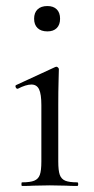

<svg xmlns="http://www.w3.org/2000/svg" viewBox="-20 -616 313 636"><path d="M53 -12Q80 -12 93.5 -17.5Q107 -23 112 -37Q117 -51 117 -81V-268Q117 -304 109.5 -320Q102 -336 84 -336Q66 -336 39 -322H38Q34 -322 32 -327Q30 -332 33 -334L163 -394L167 -395Q169 -395 172 -392.5Q175 -390 175 -387Q175 -380 174 -347Q173 -314 173 -269V-81Q173 -51 178 -37Q183 -23 196 -17.5Q209 -12 236 -12Q239 -12 239 -6Q239 0 236 0Q213 0 199 -1L145 -2L91 -1Q77 0 53 0Q51 0 51 -6Q51 -12 53 -12ZM93 -554Q93 -574 104.5 -585Q116 -596 137 -596Q157 -596 168 -585Q179 -574 179 -554Q179 -534 168 -523Q157 -512 137 -512Q116 -512 104.5 -523Q93 -534 93 -554Z"/></svg>

Font: Cormorant
Style: Regular
Weight: 400
Designer: Christian Thalmann (Catharsis Fonts)
Foundry: Catharsis Fonts
Version: Version 4.000